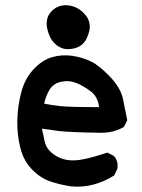

<svg xmlns="http://www.w3.org/2000/svg" viewBox="-20 -696 540 731"><path d="M251.5 13.7Q211.4 7.8 174.3 -4.4Q135.3 -16.6 102.5 -50.3Q69.3 -84 57.1 -134.3Q44.9 -183.6 45.9 -236.3Q46.9 -289.6 60.1 -341.3Q73.2 -394.5 106 -430.2Q139.2 -466.8 177.2 -478Q215.3 -489.3 255.4 -483.4Q274.9 -480.5 292.7 -475.1Q310.5 -469.7 326.7 -461.9Q358.4 -446.3 398.4 -404.3Q439.5 -361.3 448.2 -319.3L463.9 -241.2L464.4 -237.8L462.9 -234.9L453.1 -215.3L451.7 -212.9L449.2 -211.4Q436.5 -204.1 422.9 -199.5Q409.2 -194.8 394.5 -192.6Q379.9 -190.4 364.3 -190.4Q242.7 -192.4 203.1 -197.3Q171.9 -201.2 139.6 -206.1Q145.5 -177.7 150.4 -156.2Q152.8 -145 159.2 -134.5Q165.5 -124 176.3 -114.7Q197.8 -95.7 228.5 -88.4Q258.8 -81.5 297.9 -89.8Q305.7 -91.3 314 -93.3Q322.3 -95.2 331.1 -97.7Q339.8 -100.1 348.6 -102.5Q357.4 -105 366.5 -107.9Q375.5 -110.8 384.8 -113.8L388.7 -115.2L392.1 -113.3L411.6 -103.5L413.1 -102.5L414.6 -101.1Q431.2 -82 426.8 -54.2L426.3 -52.7L425.8 -51.3L416 -30.8L415 -28.3L412.6 -26.9Q377.9 -4.9 337.4 6.3Q296.9 17.6 252 13.7ZM357.4 -288.1Q354.5 -309.1 346.7 -323.5Q338.9 -337.9 326.2 -347.7Q310.5 -359.4 295.7 -367.9Q280.8 -376.5 267.1 -381.3Q240.7 -391.1 210.9 -384.3Q182.1 -377.4 167.5 -352.5Q154.3 -329.6 147.9 -301.3Q178.7 -295.4 210.4 -292Q245.6 -288.1 357.4 -288.1ZM234.4 -508.8Q221.2 -509.8 209.2 -515.6Q197.3 -521.5 187 -531.7Q167 -551.8 159.2 -589.8Q157.2 -599.6 157.7 -608.9Q158.2 -618.2 160.4 -626.5Q162.6 -634.8 167.5 -642.1Q172.4 -649.4 178.7 -655.8Q205.6 -680.2 242.2 -675.3Q277.3 -670.4 302.2 -642.6Q328.1 -614.3 319.8 -577.1Q315.4 -559.6 308.3 -546.4Q301.3 -533.2 290.5 -524.9Q283.7 -519.5 274.9 -515.9Q266.1 -512.2 256.3 -510.5Q246.6 -508.8 235.4 -508.8H234.9Z"/></svg>

Font: NaikaiFont
Style: Bold
Weight: 700
Version: Version 1.89